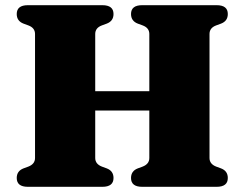

<svg xmlns="http://www.w3.org/2000/svg" viewBox="-20 -720 942 740"><path d="M347 -111Q347 -88 372.5 -78L391.5 -71Q417.5 -61 417.5 -34Q417.5 0 374.5 0H87.5Q44.5 0 44.5 -34Q44.5 -61 70.5 -71L89.5 -78Q115 -88 115 -111V-589Q115 -612.5 89.5 -622L70.5 -629Q44.5 -639 44.5 -666Q44.5 -700 87.5 -700H374.5Q417.5 -700 417.5 -666Q417.5 -639 391.5 -629L372.5 -622Q347 -612.5 347 -589V-368.5H555.5V-589Q555.5 -612.5 530 -622L511 -629Q485 -639 485 -666Q485 -700 528 -700H815Q858 -700 858 -666Q858 -639 832 -629L813 -622Q787.5 -612.5 787.5 -589V-111Q787.5 -88 813 -78L832 -71Q858 -61 858 -34Q858 0 815 0H528Q485 0 485 -34Q485 -61 511 -71L530 -78Q555.5 -88 555.5 -111V-294H347Z"/></svg>

Font: Fraunces 9pt S000 Black
Style: Regular
Weight: 900
Version: Version 1.000; ttfautohint (v1.8.3)